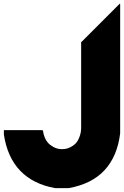

<svg xmlns="http://www.w3.org/2000/svg" viewBox="-20 -800 641 990"><path d="M599.6 -780.3Q599.6 -557.6 599.6 -112.3Q585 6.8 518.6 78.1Q453.1 148.4 335 169.9Q311.5 169.9 263.7 169.9Q150.4 149.4 84 80.1Q17.6 10.7 0 -106.4Q0 -113.3 0 -128.9Q65.4 -128.9 196.3 -128.9Q198.2 -128.9 200.2 -127.9Q201.2 -126 202.1 -124Q209 -76.2 239.3 -52.7Q269.5 -29.3 303.7 -31.2Q322.3 -31.2 338.9 -39.1Q356.4 -46.9 370.1 -60.5Q382.8 -74.2 389.6 -93.8Q397.5 -113.3 398.4 -138.7Q398.4 -248 398.4 -358.4Q398.4 -467.8 398.4 -578.1Q398.4 -580.1 398.4 -582Q399.4 -585 402.3 -585.9Q466.8 -650.4 596.7 -780.3Q597.7 -780.3 598.6 -780.3Q598.6 -780.3 599.6 -780.3Z"/></svg>

Font: Avicii Garde
Style: Regular
Weight: 500
Version: Version 1.0